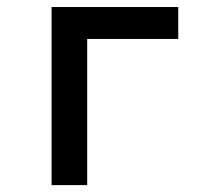

<svg xmlns="http://www.w3.org/2000/svg" viewBox="-20 -538 626 558"><path d="M129.9 0V-517.6H498V-424.8H233.4V0Z"/></svg>

Font: CaskaydiaCove NFP
Style: Regular
Weight: 400
Designer: Aaron Bell
Foundry: Saja Typeworks
Version: Version 2111.001; VTT 6.35;Nerd Fonts 3.1.1